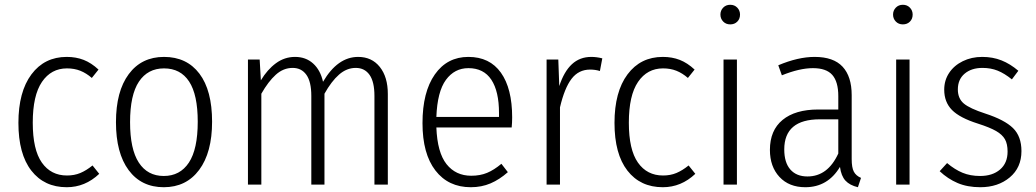

<svg xmlns="http://www.w3.org/2000/svg" viewBox="-20 -772 4333 803"><path d="M392 -481 364 -446Q341 -466 316 -476Q291 -486 260 -486Q194 -486 155.5 -429.5Q117 -373 117 -259Q117 -146 155 -92Q193 -38 260 -38Q291 -38 316 -48.5Q341 -59 367 -80L395 -45Q336 11 259 11Q165 11 111 -58.5Q57 -128 57 -258Q57 -388 111.5 -461Q166 -534 259 -534Q298 -534 330 -521.5Q362 -509 392 -481Z M867 -263Q867 -134 813 -61.5Q759 11 665 11Q571 11 518 -60.5Q465 -132 465 -261Q465 -390 518.5 -462Q572 -534 666 -534Q761 -534 814 -464Q867 -394 867 -263ZM524 -261Q524 -148 560.5 -92Q597 -36 665 -36Q733 -36 770 -92Q807 -148 807 -263Q807 -376 771 -431Q735 -486 666 -486Q598 -486 561 -430.5Q524 -375 524 -261Z M1602 -379V0H1546V-371Q1546 -430 1525.5 -459Q1505 -488 1468 -488Q1430 -488 1398 -460Q1366 -432 1337 -380V0H1282V-371Q1282 -430 1261.5 -459Q1241 -488 1204 -488Q1165 -488 1133.5 -459.5Q1102 -431 1073 -380V0H1017V-523H1066L1071 -436Q1098 -481 1134 -507.5Q1170 -534 1214 -534Q1259 -534 1289.5 -506.5Q1320 -479 1331 -430Q1392 -534 1478 -534Q1535 -534 1568.5 -492Q1602 -450 1602 -379Z M2120 -239H1805Q1809 -134 1847.5 -85.5Q1886 -37 1951 -37Q1988 -37 2017 -49Q2046 -61 2077 -87L2104 -52Q2069 -21 2031.5 -5Q1994 11 1949 11Q1855 11 1801 -59Q1747 -129 1747 -257Q1747 -387 1798.5 -460.5Q1850 -534 1939 -534Q2028 -534 2075 -468Q2122 -402 2122 -281Q2122 -259 2120 -239ZM2067 -299Q2067 -390 2035 -438.5Q2003 -487 1939 -487Q1881 -487 1845 -438Q1809 -389 1805 -283H2067Z M2499 -528 2489 -475Q2470 -481 2448 -481Q2400 -481 2370.5 -442.5Q2341 -404 2322 -323V0H2266V-523H2315L2319 -412Q2339 -473 2372 -503.5Q2405 -534 2453 -534Q2475 -534 2499 -528Z M2885 -481 2857 -446Q2834 -466 2809 -476Q2784 -486 2753 -486Q2687 -486 2648.5 -429.5Q2610 -373 2610 -259Q2610 -146 2648 -92Q2686 -38 2753 -38Q2784 -38 2809 -48.5Q2834 -59 2860 -80L2888 -45Q2829 11 2752 11Q2658 11 2604 -58.5Q2550 -128 2550 -258Q2550 -388 2604.5 -461Q2659 -534 2752 -534Q2791 -534 2823 -521.5Q2855 -509 2885 -481Z M3075 -711Q3075 -693 3063.5 -681.5Q3052 -670 3034 -670Q3016 -670 3004.5 -682Q2993 -694 2993 -711Q2993 -728 3004.5 -740Q3016 -752 3034 -752Q3052 -752 3063.5 -740Q3075 -728 3075 -711ZM3062 0H3006V-523H3062Z M3581 -28 3568 11Q3534 3 3516 -16.5Q3498 -36 3493 -74Q3442 11 3348 11Q3280 11 3240 -32Q3200 -75 3200 -145Q3200 -227 3253 -270.5Q3306 -314 3402 -314H3486V-370Q3486 -430 3461 -458.5Q3436 -487 3380 -487Q3324 -487 3250 -457L3235 -499Q3318 -534 3387 -534Q3466 -534 3504 -493Q3542 -452 3542 -374V-107Q3542 -71 3551 -54Q3560 -37 3581 -28ZM3486 -130V-273H3409Q3260 -273 3260 -147Q3260 -92 3285.5 -63Q3311 -34 3357 -34Q3442 -34 3486 -130Z M3797 -711Q3797 -693 3785.5 -681.5Q3774 -670 3756 -670Q3738 -670 3726.5 -682Q3715 -694 3715 -711Q3715 -728 3726.5 -740Q3738 -752 3756 -752Q3774 -752 3785.5 -740Q3797 -728 3797 -711ZM3784 0H3728V-523H3784Z M4239 -476 4212 -440Q4181 -465 4152.5 -476.5Q4124 -488 4089 -488Q4043 -488 4014.5 -464Q3986 -440 3986 -398Q3986 -360 4011 -339Q4036 -318 4101 -297Q4181 -271 4216.5 -236.5Q4252 -202 4252 -140Q4252 -71 4203 -30Q4154 11 4080 11Q4026 11 3985 -6.5Q3944 -24 3910 -56L3941 -90Q3973 -63 4005.5 -49.5Q4038 -36 4079 -36Q4131 -36 4162.5 -63Q4194 -90 4194 -138Q4194 -170 4183 -189.5Q4172 -209 4146 -224Q4120 -239 4070 -255Q3994 -279 3961.5 -312Q3929 -345 3929 -397Q3929 -436 3949.5 -467Q3970 -498 4006.5 -516Q4043 -534 4088 -534Q4132 -534 4168.5 -519.5Q4205 -505 4239 -476Z"/></svg>

Font: Fira Sans Condensed Light
Style: Regular
Weight: 300
Width: 3
Designer: bBox Type GmbH & Carrois Corporate GbR & Edenspiekermann AG
Foundry: bBox Type GmbH & Carrois Corporate GbR & Edenspiekermann AG
Version: Version 4.301